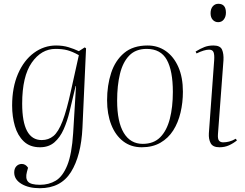

<svg xmlns="http://www.w3.org/2000/svg" viewBox="-20 -763 1294 1013"><path d="M381 -309H379L347 -174Q335 -124 316 -81Q297 -38 267 -12Q237 14 191 14Q138 14 105.5 -17Q73 -48 58.5 -98Q44 -148 44 -206Q44 -302 75 -373.5Q106 -445 159 -484Q212 -523 276 -523Q312 -523 341.5 -514Q371 -505 396 -493L427 -513L434 -508L415 -89Q408 59 354.5 144.5Q301 230 190 230Q131 230 93 207Q55 184 55 147Q55 126 66.5 114Q78 102 95 102Q115 102 128 122L122 144Q113 178 127.5 195Q142 212 191 212Q238 212 274.5 190Q311 168 335 109Q359 50 366 -61ZM200 -24Q236 -24 262 -45.5Q288 -67 310 -124Q332 -181 355 -287L396 -472Q362 -491 335.5 -498Q309 -505 273 -505Q198 -505 147.5 -432.5Q97 -360 97 -216Q97 -24 200 -24Z M728 14Q671 14 630 -17.5Q589 -49 567 -105Q545 -161 545 -234Q545 -313 566.5 -378.5Q588 -444 635 -483.5Q682 -523 759 -523Q813 -523 855 -493.5Q897 -464 921 -409.5Q945 -355 945 -279Q945 -222 932.5 -169Q920 -116 894 -75Q868 -34 826.5 -10Q785 14 728 14ZM733 -4Q791 -4 825.5 -39Q860 -74 876 -136Q892 -198 892 -278Q892 -390 860 -447.5Q828 -505 754 -505Q696 -505 662 -470Q628 -435 613 -373.5Q598 -312 598 -232Q598 -120 633 -62Q668 -4 733 -4Z M1091 -693Q1091 -716 1102.5 -729.5Q1114 -743 1132 -743Q1172 -743 1172 -696Q1172 -675 1161 -660.5Q1150 -646 1131 -646Q1114 -646 1102.5 -658.5Q1091 -671 1091 -693ZM1110 -445Q1112 -475 1106.5 -488Q1101 -501 1083 -501Q1058 -501 1017 -481L1012 -491Q1038 -507 1059 -515Q1080 -523 1106 -523Q1142 -523 1151.5 -501Q1161 -479 1159 -445L1130 -56Q1128 -30 1135.5 -21Q1143 -12 1157 -12Q1172 -12 1188.5 -16Q1205 -20 1224 -31L1230 -22Q1210 -6 1187.5 4Q1165 14 1138 14Q1103 14 1091.5 -7.5Q1080 -29 1082 -60Z"/></svg>

Font: Literata 72pt ExtraLight
Style: Italic
Weight: 200
Italic angle: -2°
Designer: Latin by Veronika Burian and Jose Scaglione. Greek by Irene Vlachou. Cyrillic by Vera Evstafieva
Foundry: TypeTogether
Version: Version 3.002